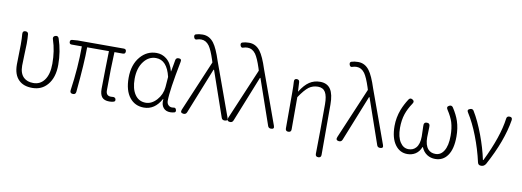

<svg xmlns="http://www.w3.org/2000/svg" viewBox="-72 -1264 5218 1919"><g transform="rotate(10 2537.0 -304.5)"><path d="M270 13Q181 13 133 -35Q79 -87 79 -191Q79 -225 81 -293Q83 -361 83 -395Q83 -461 79 -499Q76 -533 106 -533Q132 -533 136 -510Q140 -469 140 -412Q140 -378 136 -297Q133 -220 133 -189Q133 -109 175 -70Q211 -37 272 -37Q341 -37 382 -91Q427 -150 427 -260Q427 -390 391 -498Q379 -530 409 -539Q436 -547 445 -520Q487 -394 487 -260Q487 -130 424 -56Q366 13 270 13Z M1052 13Q1001 13 978 -14Q955 -41 955 -98Q955 -136 958 -300Q961 -427 962 -482H741Q741 -325 712 -25Q709 4 680 2Q649 1 653 -31Q687 -267 687 -482H583Q560 -482 560 -506Q560 -528 582 -529L635 -533H882H1104Q1129 -533 1129 -508Q1129 -482 1104 -482H1018Q1010 -329 1010 -92Q1010 -37 1061 -37Q1071 -37 1077 -38Q1089 -40 1098.5 -35Q1108 -30 1110 -19Q1115 2 1095 7.5Q1075 13 1052 13Z M1403 13Q1312 13 1258 -55Q1202 -125 1202 -254Q1202 -388 1272 -470Q1338 -547 1435 -547Q1492 -547 1536 -512Q1587 -471 1607 -391H1609L1622 -462L1630 -508Q1634 -533 1661 -533Q1694 -533 1686 -500Q1627 -201 1627 -95Q1627 -69 1642.5 -53Q1658 -37 1680 -37Q1683 -37 1687.5 -37.5Q1692 -38 1694 -38Q1717 -45 1724 -19Q1729 1 1713 7Q1691 13 1671 13Q1625 13 1601 -16Q1574 -48 1581 -104H1577Q1513 13 1403 13ZM1413 -38Q1473 -38 1523.5 -94Q1574 -150 1581 -226L1585 -278L1589 -331Q1550 -496 1438 -496Q1366 -496 1317 -434Q1263 -366 1263 -254Q1263 -154 1302.5 -96Q1342 -38 1413 -38Z M1802 5Q1767 1 1781 -33L2000 -550L1992 -576Q1961 -671 1933 -711Q1899 -757 1851 -757Q1829 -757 1812 -751Q1786 -739 1777 -767Q1770 -791 1788 -798Q1818 -808 1857 -808Q1926 -808 1971 -748Q2009 -698 2049 -574L2153 -287L2244 -35Q2258 0 2220 0Q2195 0 2188 -22L2029 -481H2024L1838 -16Q1828 8 1802 5Z M2273 5Q2238 1 2252 -33L2471 -550L2463 -576Q2432 -671 2404 -711Q2370 -757 2322 -757Q2300 -757 2283 -751Q2257 -739 2248 -767Q2241 -791 2259 -798Q2289 -808 2328 -808Q2397 -808 2442 -748Q2480 -698 2520 -574L2624 -287L2715 -35Q2729 0 2691 0Q2666 0 2659 -22L2500 -481H2495L2309 -16Q2299 8 2273 5Z M3206 199Q3177 199 3177 170Q3181 -55 3181 -333Q3181 -417 3157.5 -456Q3134 -495 3082 -495Q3030 -495 2990 -466Q2949 -435 2896 -356V-29Q2896 0 2867 0Q2838 0 2838 -29V-395Q2838 -462 2835 -501Q2832 -533 2860 -533Q2886 -533 2888 -507L2893 -413H2895Q2939 -484 2986.5 -515.5Q3034 -547 3095 -547Q3168 -547 3202 -495Q3235 -445 3235 -341V-71V170Q3235 199 3206 199Z M3380 5Q3345 1 3359 -33L3578 -550L3570 -576Q3539 -671 3511 -711Q3477 -757 3429 -757Q3407 -757 3390 -751Q3364 -739 3355 -767Q3348 -791 3366 -798Q3396 -808 3435 -808Q3504 -808 3549 -748Q3587 -698 3627 -574L3731 -287L3822 -35Q3836 0 3798 0Q3773 0 3766 -22L3607 -481H3602L3416 -16Q3406 8 3380 5Z M4077 13Q4001 13 3954 -50Q3903 -118 3903 -242Q3903 -327 3934 -409Q3957 -468 3994 -525Q4009 -548 4033 -534Q4060 -519 4041 -492Q4000 -431 3981 -374Q3960 -311 3960 -232Q3960 -140 3995 -87Q4028 -37 4080 -37Q4127 -37 4155 -69Q4189 -107 4189 -186Q4189 -233 4186 -290Q4183 -330 4216 -330Q4250 -330 4247 -290Q4244 -233 4244 -186Q4244 -107 4278 -68Q4306 -37 4353 -37Q4407 -37 4438 -87Q4472 -140 4472 -242Q4472 -319 4454 -378Q4437 -431 4397 -492Q4377 -521 4406 -535Q4430 -547 4445 -525Q4488 -459 4508 -399Q4531 -329 4531 -244Q4531 -116 4483 -50Q4438 13 4359 13Q4313 13 4277 -10Q4238 -35 4219 -82H4215Q4197 -35 4159 -10Q4123 13 4077 13Z M4821 0Q4794 0 4788 -27Q4759 -157 4709 -286Q4662 -408 4603 -501Q4584 -529 4619 -540Q4642 -547 4654 -529Q4710 -438 4760 -304Q4807 -178 4832 -60H4837Q4965 -322 4989 -508Q4992 -533 5019 -533Q5050 -533 5046 -502Q5011 -285 4871 -28Q4854 0 4826 0Z"/></g></svg>

Font: GenSenRounded TW L
Style: Regular
Weight: 300
Version: Version 1.501;PS 1;hotconv 16.6.51;makeotf.lib2.5.65220